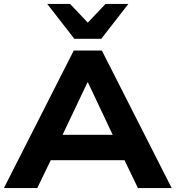

<svg xmlns="http://www.w3.org/2000/svg" viewBox="-21 -964 900 984"><path d="M-1 0 357 -705H501L859 0H686L592 -195L663 -143H194L264 -195L170 0ZM427 -541 281 -234 249 -273H608L575 -234L430 -541ZM360 -765 221 -944H338L429 -848L520 -944H637L498 -765Z"/></svg>

Font: Nunito Sans 10pt SemiExpanded ExtraBold
Style: Regular
Weight: 800
Width: 6
Designer: Vernon Adams
Foundry: Vernon Adams
Version: Version 3.101;gftools[0.9.27]